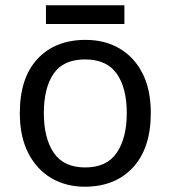

<svg xmlns="http://www.w3.org/2000/svg" viewBox="-20 -697 645 727"><path d="M551 -269Q551 -136 483.5 -63Q416 10 301 10Q230 10 174.5 -22.5Q119 -55 87 -117.5Q55 -180 55 -269Q55 -402 122 -474Q189 -546 304 -546Q377 -546 432.5 -513.5Q488 -481 519.5 -419.5Q551 -358 551 -269ZM146 -269Q146 -174 183.5 -118.5Q221 -63 303 -63Q384 -63 422 -118.5Q460 -174 460 -269Q460 -364 422 -418Q384 -472 302 -472Q220 -472 183 -418Q146 -364 146 -269ZM451 -677V-606H154V-677Z"/></svg>

Font: Noto Sans Kharoshthi
Style: Regular
Weight: 400
Designer: Monotype Design Team
Foundry: Monotype Imaging Inc.
Version: Version 2.004; ttfautohint (v1.8.4.7-5d5b)